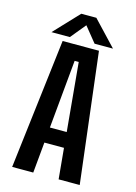

<svg xmlns="http://www.w3.org/2000/svg" viewBox="-128 -930 707 998"><g transform="rotate(15 225.0 -431.0)"><path d="M387.5 -729.5H288.5L222.5 -811L155.5 -729.5H56.5L181.5 -862H262.5ZM290.5 0 275 -165.5H169.5L154 0H40.5L124.5 -700H320L404 0ZM211.5 -616.5 177 -248.5H267.5L233.5 -616.5Z"/></g></svg>

Font: League Mono Condensed Medium
Style: Regular
Weight: 500
Width: 1
Designer: Tyler Finck
Foundry: The League of Moveable Type / Tyler Finck
Version: Version 2.210